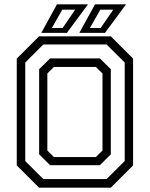

<svg xmlns="http://www.w3.org/2000/svg" viewBox="-20 -868 693 888"><path d="M160.5 0 57.5 -103V-597L160.5 -700H492.5L595.5 -597V-103L492.5 0ZM229.5 -141.5H423.5L454 -172V-528L423.5 -558.5H229.5L199 -528V-172ZM180.2 -39.8H473L556.8 -123.2V-578.8L473 -662.2H180.2L96.8 -578.8V-123.2ZM211.8 -104 161 -154.2V-547.8L211.8 -598H441.8L492.5 -547.8V-154.2L441.8 -104ZM347 -716 419.5 -848H563L465.5 -716ZM219.8 -738.5H269.5L327.8 -823.2H268ZM171 -716 243.5 -848H387L289.5 -716ZM395.8 -738.5H445.5L503.8 -823.2H444Z"/></svg>

Font: Tourney Thin
Style: Regular
Weight: 100
Designer: Tyler Finck
Foundry: Etcetera Type Co
Version: Version 1.015